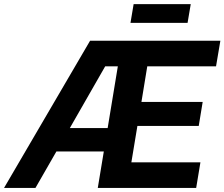

<svg xmlns="http://www.w3.org/2000/svg" viewBox="-58 -929 1109 949"><path d="M-38.1 0 387.2 -727.5H1031.2L1009.8 -601.1H669.9L641.1 -425.3H943.8L924.3 -306.6H621.1L591.3 -126.5H932.6L911.6 0H425.3L455.1 -180.2H220.7L117.2 0ZM287.1 -295.9H474.1L524.4 -601.1H461.9ZM884.8 -908.7 869.1 -815.9H586.9L602.5 -908.7Z"/></svg>

Font: Inter Display
Style: Bold Italic
Weight: 700
Italic angle: -9.39999°
Designer: Rasmus Andersson
Foundry: rsms
Version: Version 4.000;git-a52131595